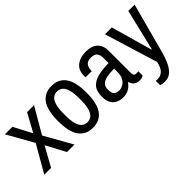

<svg xmlns="http://www.w3.org/2000/svg" viewBox="-29 -1073 1790 1790"><g transform="rotate(-45 866.0 -178.0)"><path d="M6 0 159 -266 13 -526H112L206 -346H207L305 -526H397L250 -273L404 0H305L203 -192H202L96 0Z M638 12Q546 12 498 -54.5Q450 -121 450 -263Q450 -405 498 -471.5Q546 -538 638 -538Q730 -538 778 -471.5Q826 -405 826 -263Q826 -121 778 -54.5Q730 12 638 12ZM638 -61Q689 -61 714.5 -107Q740 -153 740 -244V-282Q740 -373 714.5 -419Q689 -465 638 -465Q587 -465 561.5 -419Q536 -373 536 -282V-244Q536 -153 561.5 -107Q587 -61 638 -61Z M1038 12Q1019 12 995 6.5Q971 1 949.5 -14.5Q928 -30 914 -59Q900 -88 900 -136Q900 -209 934.5 -246.5Q969 -284 1029.5 -298Q1090 -312 1166 -312V-380Q1166 -418 1149.5 -441.5Q1133 -465 1083 -465Q1037 -465 1019.5 -438.5Q1002 -412 1002 -382V-370H921Q920 -375 920 -380Q920 -385 920 -392Q920 -464 967.5 -501Q1015 -538 1089 -538Q1169 -538 1208.5 -499.5Q1248 -461 1248 -391V-96Q1248 -77 1257 -69Q1266 -61 1276 -61H1308V-4Q1301 0 1287.5 4Q1274 8 1254 8Q1222 8 1200.5 -10Q1179 -28 1171 -57H1166Q1146 -25 1112.5 -6.5Q1079 12 1038 12ZM1057 -61Q1083 -61 1108 -75.5Q1133 -90 1149.5 -119Q1166 -148 1166 -191V-239Q1112 -239 1071.5 -231.5Q1031 -224 1008.5 -203Q986 -182 986 -141Q986 -96 1004.5 -78.5Q1023 -61 1057 -61Z M1419 182Q1402 182 1387.5 180Q1373 178 1360 174V117H1389Q1422 117 1450.5 92Q1479 67 1493 0L1332 -526H1422L1511 -212Q1514 -200 1517.5 -188.5Q1521 -177 1524.5 -165Q1528 -153 1531.5 -141.5Q1535 -130 1538 -118H1542Q1545 -130 1548 -142Q1551 -154 1553.5 -166Q1556 -178 1559 -190Q1562 -202 1565 -214L1640 -526H1723L1589 -27Q1574 30 1551.5 77.5Q1529 125 1497 153.5Q1465 182 1419 182Z"/></g></svg>

Font: Archivo Narrow
Style: Regular
Weight: 400
Designer: Hector Gatti
Foundry: Omnibus-Type
Version: Version 3.002